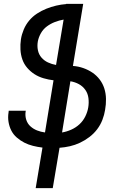

<svg xmlns="http://www.w3.org/2000/svg" viewBox="-20 -755 640 990"><path d="M164 215 199 6Q174 3 150 -3Q126 -9 105.5 -19.5Q85 -30 67 -45.5Q49 -61 38.5 -81.5Q28 -102 24 -126Q20 -150 24 -175L25 -184H113L112 -179Q109 -157 115.5 -137Q122 -117 137 -103.5Q152 -90 171 -82.5Q190 -75 212 -72L256 -341Q230 -344 204.5 -351.5Q179 -359 158 -372.5Q137 -386 120.5 -405Q104 -424 95.5 -448Q87 -472 85.5 -499Q84 -526 88 -553Q92 -578 102.5 -603Q113 -628 130.5 -649Q148 -670 171 -685Q194 -700 219 -710Q244 -720 269.5 -726Q295 -732 321 -734V-735H409L356 -415Q384 -413 409.5 -404Q435 -395 456.5 -380.5Q478 -366 494 -345Q510 -324 518 -298.5Q526 -273 526.5 -245Q527 -217 522 -189Q518 -163 508 -137Q498 -111 481 -88.5Q464 -66 441 -48.5Q418 -31 392.5 -19Q367 -7 340.5 -1Q314 5 287 7L252 215ZM269 -420 308 -654Q285 -650 263 -641.5Q241 -633 222 -619Q203 -605 191 -584Q179 -563 175 -541Q171 -518 175.5 -496Q180 -474 194 -458Q208 -442 227.5 -433Q247 -424 269 -420ZM300 -72Q324 -76 347.5 -86.5Q371 -97 389.5 -114Q408 -131 419.5 -154Q431 -177 435 -201Q439 -225 436 -249Q433 -273 420 -291.5Q407 -310 387 -321Q367 -332 343 -336Z"/></svg>

Font: Iosevka Md Ex Obl
Style: Regular
Weight: 500
Width: 7
Italic angle: -9°
Monospace: yes
Designer: Belleve Invis
Foundry: Belleve Invis
Version: Version 32.5.0; ttfautohint (v1.8.4)